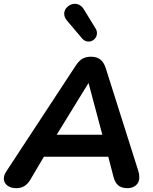

<svg xmlns="http://www.w3.org/2000/svg" viewBox="-28 -974 798 1002"><path d="M-8 -42Q-8 -59 4 -78L365 -628Q382 -655 400.5 -666.5Q419 -678 447 -678Q477 -678 495.5 -663.5Q514 -649 524 -618L694 -81Q699 -66 699 -49Q699 -22 681.5 -7Q664 8 637 8Q606 8 588.5 -7Q571 -22 563 -56L537 -156H201L129 -34Q116 -13 98.5 -2.5Q81 8 57 8Q28 8 10 -6Q-8 -20 -8 -42ZM268 -271H506L434 -541ZM307 -902Q307 -923 324 -938.5Q341 -954 362 -954Q393 -954 411 -923L471 -825Q478 -814 478 -801Q478 -783 465 -770Q452 -757 434 -757Q414 -757 400 -774L322 -866Q307 -884 307 -902Z"/></svg>

Font: SN Pro Bold
Style: Bold Italic
Weight: 700
Italic angle: -9°
Designer: Tobias Whetton
Foundry: Supernotes
Version: Version 1.003